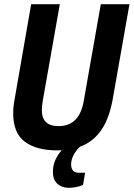

<svg xmlns="http://www.w3.org/2000/svg" viewBox="-20 -707 639 918"><path d="M253 12Q154 12 98.5 -29.5Q43 -71 43 -166Q43 -182 45 -200.5Q47 -219 51 -239L129 -687H266L185 -228Q183 -216 181.5 -203.5Q180 -191 180 -181Q180 -142 200 -123Q220 -104 260 -104Q311 -104 341 -135Q371 -166 381 -228L462 -687H599L519 -233Q503 -144 467.5 -90Q432 -36 378 -12Q324 12 253 12ZM310 191Q290 191 272.5 183.5Q255 176 244 159.5Q233 143 233 115Q233 86 242.5 63Q252 40 267 21Q282 2 298 -12H367L366 -8Q349 5 334.5 29.5Q320 54 320 80Q320 98 329 108.5Q338 119 357 119H387L377 177Q362 184 343.5 187.5Q325 191 310 191Z"/></svg>

Font: Archivo Condensed
Style: Bold Italic
Weight: 700
Width: 3
Italic angle: -10°
Designer: Hector Gatti
Foundry: Omnibus-Type
Version: Version 2.001